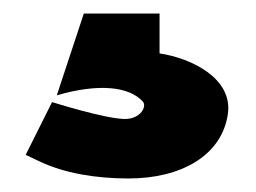

<svg xmlns="http://www.w3.org/2000/svg" viewBox="-20 -34 379 284"><path d="M18 195 39 205C75 222 121 230 170 230C248 230 308 196 317 135C325 82 263 52 216 45V-14H104L64 107C126 89 171 94 191 116C198 123 188 142 165 142C136 142 57 117 57 117Z"/></svg>

Font: Charger Sport
Style: UltNrw
Weight: 1000
Designer: Jasper
Foundry: Cannot Into Space Fonts
Version: Version 1.1